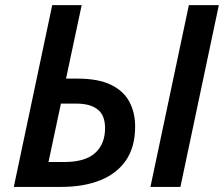

<svg xmlns="http://www.w3.org/2000/svg" viewBox="-20 -734 879 754"><path d="M34.2 0 185.1 -713.9H300.8L239.3 -425.3H283.7Q366.2 -425.3 416 -400.9Q465.8 -376.5 488.3 -334Q510.7 -291.5 510.7 -237.3Q510.7 -156.7 474.6 -104.2Q438.5 -51.8 373.3 -25.9Q308.1 0 220.7 0ZM570.8 0 721.7 -713.9H839.4L688.5 0ZM170.4 -97.7H231.4Q314.9 -97.7 353.8 -133.3Q392.6 -168.9 392.6 -230.5Q392.6 -281.7 363.3 -304.4Q334 -327.1 280.3 -327.1H219.2Z"/></svg>

Font: Open Sans SemiBold
Style: Italic
Weight: 600
Italic angle: -12°
Designer: Monotype Design Team
Foundry: Monotype Imaging Inc.
Version: Version 3.003; ttfautohint (v1.8.4)